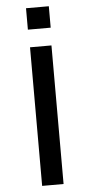

<svg xmlns="http://www.w3.org/2000/svg" viewBox="-60 -939 458 973"><g transform="rotate(-5 168.5 -452.0)"><path d="M114 0V-705H223V0ZM111 -795V-904H227V-795Z"/></g></svg>

Font: Nunito Sans 10pt Expanded Medium
Style: Regular
Weight: 500
Width: 7
Designer: Vernon Adams
Foundry: Vernon Adams
Version: Version 3.101;gftools[0.9.27]